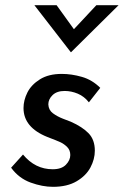

<svg xmlns="http://www.w3.org/2000/svg" viewBox="-20 -714 479 743"><path d="M23 -65 69 -116Q116 -59 184 -59Q218 -59 235 -76.5Q252 -94 252 -114Q252 -133 240 -145Q228 -157 214 -163.5Q200 -170 163 -184Q71 -221 71 -296Q71 -326 86 -356Q101 -386 134.5 -407Q168 -428 219 -428Q257 -428 297 -416.5Q337 -405 368 -374L324 -318Q306 -341 281 -351.5Q256 -362 230 -362Q200 -362 183.5 -346Q167 -330 167 -310Q168 -288 185 -275.5Q202 -263 224 -254.5Q246 -246 254 -243Q299 -223 323 -198Q347 -173 347 -131Q347 -98 330 -66Q313 -34 276.5 -12.5Q240 9 185 9Q144 9 98.5 -7.5Q53 -24 23 -65ZM439 -694 255 -512H254L113 -694H199L266 -601L353 -694Z"/></svg>

Font: Josefin Sans
Style: Italic
Weight: 400
Italic angle: -7°
Designer: Santiago Orozco
Foundry: Typemade
Version: Version 2.000